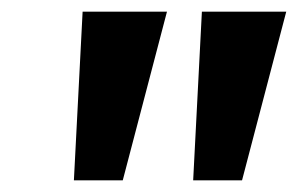

<svg xmlns="http://www.w3.org/2000/svg" viewBox="-20 -725 512 330"><path d="M107 -415 122 -705H267L191 -415ZM312 -415 327 -705H472L396 -415Z"/></svg>

Font: Nunito Sans 12pt
Style: Bold Italic
Weight: 700
Italic angle: -9°
Designer: Vernon Adams
Foundry: Vernon Adams
Version: Version 3.101;gftools[0.9.27]